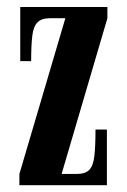

<svg xmlns="http://www.w3.org/2000/svg" viewBox="-20 -544 372 564"><path d="M37 0V-33L172 -490.5H127Q102 -490.5 90 -478.2Q78 -466 74.8 -438.2Q71.5 -410.5 71.5 -364.5H39.5V-523.5H295.5V-490.5L161 -33H205Q231 -33 242.5 -45.2Q254 -57.5 257.2 -86Q260.5 -114.5 260.5 -163.5H294V0Z"/></svg>

Font: Imbue 24pt
Style: Bold
Weight: 700
Designer: Tyler Finck
Foundry: Etcetera Type Company
Version: Version 1.102